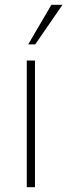

<svg xmlns="http://www.w3.org/2000/svg" viewBox="-20 -776 279 796"><path d="M91 -525H125V0H91ZM97 -592 193 -756H239L126 -592Z"/></svg>

Font: Be Vietnam Thin
Style: Regular
Weight: 100
Designer: Gabriel Lam
Foundry: TypeRant
Version: Version 4.000